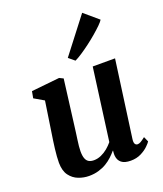

<svg xmlns="http://www.w3.org/2000/svg" viewBox="-158 -970 919 1083"><g transform="rotate(-20 302.0 -429.0)"><path d="M188.5 10Q156.5 10 125.8 -1.8Q95 -13.5 74.2 -41.2Q53.5 -69 53 -117.5Q53 -135 54.5 -155.8Q56 -176.5 58.8 -199.8Q61.5 -223 65 -246.8Q68.5 -270.5 72 -293L99.5 -475.5L41 -509.5L48.5 -550L217.5 -567.5L241 -556L207 -289Q204.5 -267.5 201.5 -246.2Q198.5 -225 195.8 -205Q193 -185 191.2 -167.8Q189.5 -150.5 189.5 -137.5Q189.5 -109.5 195.8 -93.5Q202 -77.5 214.2 -70.8Q226.5 -64 244.5 -64Q266.5 -64 288 -73.5Q309.5 -83 327.8 -98.2Q346 -113.5 360 -130.5L418 -563.5H552L488.5 -101.5Q486 -82 491.2 -73.2Q496.5 -64.5 506.5 -64.5Q515.5 -64.5 525.2 -70Q535 -75.5 553.5 -90L567 -59.5Q562.5 -51.5 545.5 -34.8Q528.5 -18 501.2 -4.2Q474 9.5 439 9.5Q402 9.5 383.5 -5.5Q365 -20.5 362.5 -46.5Q362 -49 362 -52.5Q362 -56 362 -60.2Q362 -64.5 362.5 -69Q363 -73.5 363.5 -77.5L362 -78.5Q348.5 -62.5 331.8 -46.8Q315 -31 293.8 -18.2Q272.5 -5.5 246.2 2.2Q220 10 188.5 10ZM302.5 -657 465.5 -868.5 550 -796.5Q544.5 -786.5 526.8 -769Q509 -751.5 484.2 -730.2Q459.5 -709 432.2 -688.5Q405 -668 380.2 -651.8Q355.5 -635.5 338 -627.5Z"/></g></svg>

Font: Merriweather
Style: Bold Italic
Weight: 700
Italic angle: -7.8°
Version: Version 2.101